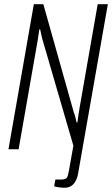

<svg xmlns="http://www.w3.org/2000/svg" viewBox="-20 -706 530 908"><path d="M284 182Q277 182 267.5 181Q258 180 249.5 178.5Q241 177 236 175L242 143H269Q290 143 296 134.5Q302 126 306 101L327 -17L180 -522Q178 -531 175.5 -541Q173 -551 170 -567H166Q165 -558 162.5 -543Q160 -528 158 -514L68 0H20L140 -686H185L330 -171Q333 -166 335 -157.5Q337 -149 339 -141Q341 -133 342 -127H346Q348 -143 351.5 -165Q355 -187 357 -200L442 -686H490L350 111Q347 131 340.5 144.5Q334 158 325.5 166.5Q317 175 306.5 178.5Q296 182 284 182Z"/></svg>

Font: Archivo ExtraCondensed Thin
Style: Italic
Weight: 250
Width: 2
Italic angle: -10°
Designer: Hector Gatti
Foundry: Omnibus-Type
Version: Version 2.001